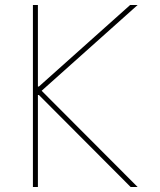

<svg xmlns="http://www.w3.org/2000/svg" viewBox="-20 -750 640 770"><path d="M112 0V-730H132V-403H136L502 -730H532L147 -386L532 0H504L136 -369H132V0Z"/></svg>

Font: M PLUS Code Latin Expanded Thin
Style: Regular
Weight: 250
Width: 7
Designer: Coji Morishita
Foundry: UNDERFOREST DESIGN
Version: Version 1.002; ttfautohint (v1.8.3)